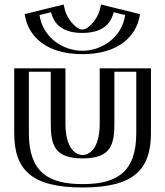

<svg xmlns="http://www.w3.org/2000/svg" viewBox="-20 -816 732 851"><path d="M68 -513H245V-269C245 -168 272 -129 346 -129C420 -129 447 -168 447 -269V-513H624V-226C624 -54 538 15 346 15C154 15 68 -54 68 -226ZM450 -788C450 -788 439 -685 345 -685C251 -685 240 -788 240 -788L114 -757C126 -650 216 -576 345 -576C474 -576 564 -650 576 -757ZM83 -498H230V-269C230 -165.2 261.9 -114 346 -114C430.1 -114 462 -165.2 462 -269V-498H609V-226C609 -62.5 533.1 0 346 0C158.9 0 83 -62.5 83 -226ZM461.7 -769.7 559.2 -745.7C542.3 -653.7 462.5 -591 345 -591C226.9 -591 147.5 -654.8 130.8 -745.7L228.3 -769.7C236 -739 262.8 -670 345 -670C427.8 -670 454.4 -740.6 461.7 -769.7ZM83 -498V-226C83 -62.5 158.9 0 346 0C533.1 0 609 -62.5 609 -226V-498H462V-269C462 -165.2 430.1 -114 346 -114C261.9 -114 230 -165.2 230 -269V-498ZM461.7 -769.7C454.4 -740.6 427.8 -670 345 -670C262.8 -670 236 -739 228.3 -769.7L130.8 -745.7C147.5 -654.8 226.9 -591 345 -591C462.5 -591 542.3 -653.7 559.2 -745.7ZM68 -513V-226C68 -54.2 154.1 15 346 15C537.9 15 624 -54.2 624 -226V-513H447V-269C447 -168.2 419.6 -129 346 -129C272.4 -129 245 -168.2 245 -269V-513ZM447.2 -773.3 450.8 -787.8 576.5 -756.9 573.9 -743C555.5 -642.9 468 -576 345 -576C221.3 -576 134.3 -644 116.1 -743L113.5 -756.9L239.2 -787.8L242.8 -773.3C250.2 -744.2 273.6 -685 345 -685C416.9 -685 440.2 -745.6 447.2 -773.3ZM108 -498H205V-269C205 -174.4 220.6 -114 346 -114C471.4 -114 487 -174.4 487 -269V-498H584V-226C584 -51.9 496.9 0 346 0C195.1 0 108 -51.9 108 -226ZM484.1 -761.7 534.9 -749.2C518.7 -645 426.8 -591 345 -591C262.9 -591 171.2 -645.6 155.1 -749.2L205.9 -761.7C213.9 -736.7 230.5 -670 345 -670C460 -670 476.4 -737.5 484.1 -761.7ZM43 -513V-226C43 -64.6 118.4 15 346 15C573.6 15 649 -64.6 649 -226V-513H422V-269C422 -158.8 377.4 -129 346 -129C314.6 -129 270 -158.8 270 -269V-513ZM421.9 -771.1C412.9 -735.4 374.2 -685 345 -685C316.2 -685 277.4 -733.9 268.1 -771.1L261.9 -795.9L89.3 -753.4L90.9 -744.7C107.4 -655.3 184 -576 345 -576C505.2 -576 582.4 -654.2 599.1 -744.7L600.7 -753.4L428.1 -795.9Z"/></svg>

Font: Hussar Outliner
Style: Regular
Weight: 700
Foundry: Cannot Into Space Fonts
Version: Version 0.92